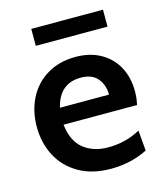

<svg xmlns="http://www.w3.org/2000/svg" viewBox="-104 -753 723 843"><g transform="rotate(-15 257.0 -332.0)"><path d="M29 -252Q29 -322 57.5 -379.5Q86 -437 141.5 -471Q197 -505 272 -505Q338 -505 386.5 -477.5Q435 -450 460.5 -402Q486 -354 486 -292Q486 -260 479 -231H145Q154 -154 198.5 -119Q243 -84 309 -84Q390 -84 456 -121L464 -28Q388 10 298 10Q212 10 151.5 -25Q91 -60 60 -119.5Q29 -179 29 -252ZM372 -307Q372 -351 347 -381Q322 -411 271 -411Q174 -411 149 -307ZM117 -674H443V-597H117Z"/></g></svg>

Font: Cabin SemiBold
Style: Regular
Weight: 600
Designer: Pablo Impallari
Foundry: Pablo Impallari. http://www.impallari.com Igino Marini. http://www.ikern.com
Version: Version 2.001